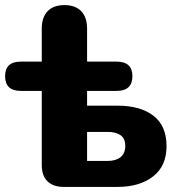

<svg xmlns="http://www.w3.org/2000/svg" viewBox="-20 -734 697 754"><path d="M230 0Q189 0 166.5 -22Q144 -44 144 -86V-377H62Q0 -377 0 -435Q0 -492 62 -492H144V-621Q144 -666 167 -690Q190 -714 233 -714Q276 -714 299 -690Q322 -666 322 -621V-492H438Q500 -492 500 -435Q500 -377 438 -377H322V-319H442Q531 -319 582.5 -279.5Q634 -240 634 -160Q634 -82 581 -41Q528 0 442 0ZM322 -102H403Q435 -102 453.5 -117Q472 -132 472 -161Q472 -190 453.5 -203Q435 -216 403 -216H322Z"/></svg>

Font: Chiron GoRound TC H
Style: Regular
Weight: 900
Designer: Ryoko NISHIZUKA 西塚涼子 (kana, bopomofo & ideographs); Paul D. Hunt (Latin, Greek & Cyrillic); Sandoll Communications 산돌커뮤니
Foundry: Adobe
Version: Version 1.000;hotconv 1.1.1;makeotfexe 2.6.0